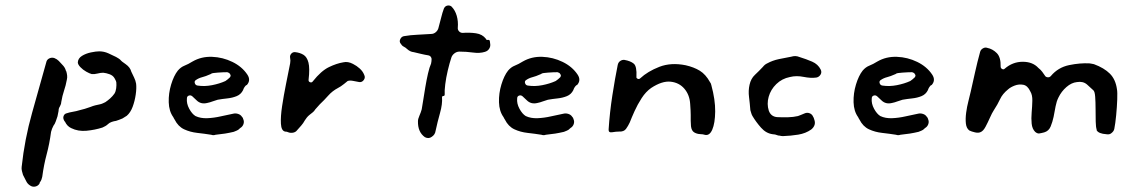

<svg xmlns="http://www.w3.org/2000/svg" viewBox="-20 -498 4257 718"><path d="M489 -185Q491 -168 487.5 -144Q484 -120 476 -98.5Q468 -77 454 -65Q447 -60 438 -55Q432 -52 425.5 -50Q419 -48 414 -46Q406 -45 397.5 -42Q389 -39 384 -34Q380 -30 374 -26.5Q368 -23 363 -21Q335 -12 303.5 -9Q272 -6 246 -19Q231 -26 223 -43Q221 -44 219 -49Q215 -57 218 -64.5Q221 -72 228 -74Q240 -78 252.5 -80Q265 -82 278 -86Q296 -90 318 -98Q328 -102 336 -104Q344 -106 354 -108Q359 -109 364.5 -111.5Q370 -114 374 -116Q383 -122 392 -130Q401 -138 408 -148Q413 -156 414.5 -168Q416 -180 415 -190Q414 -195 412 -198.5Q410 -202 408 -206Q402 -216 389.5 -220.5Q377 -225 366 -226Q356 -226 344.5 -223Q333 -220 323 -221Q315 -223 302.5 -230Q290 -237 280.5 -247Q271 -257 271 -265Q272 -280 286.5 -289Q301 -298 320 -302Q339 -306 351 -306Q369 -306 385.5 -298.5Q402 -291 414 -285Q419 -282 424 -279Q429 -276 433 -271Q437 -267 441 -264.5Q445 -262 450 -258Q467 -246 471 -230Q476 -219 481.5 -208Q487 -197 489 -185ZM230 -200Q226 -178 219.5 -159Q213 -140 209 -116Q209 -112 207.5 -108Q206 -104 204 -100Q199 -93 199 -83Q198 -78 197 -73Q196 -68 195 -63Q192 -54 188.5 -44Q185 -34 180 -28Q174 -17 171 -5Q165 40 154.5 79Q144 118 138 163Q137 168 135 173.5Q133 179 129 184Q129 185 128.5 185.5Q128 186 128 188Q123 197 112.5 199.5Q102 202 93 196Q83 190 78 179.5Q73 169 66 156Q64 150 62 141.5Q60 133 61 126Q72 23 100 -76Q128 -175 153 -265Q155 -275 164 -279.5Q173 -284 183 -281Q193 -277 199.5 -270.5Q206 -264 213 -256Q223 -246 226 -235Q226 -233 228 -231Q230 -224 231 -216Q232 -208 230 -200Z M905 -219Q919 -198 903 -180Q902 -180 901.5 -179.5Q901 -179 900 -179Q892 -171 889 -161Q881 -145 865 -138.5Q849 -132 830 -130Q811 -128 794 -125Q783 -122 774 -118.5Q765 -115 755 -113Q731 -107 715 -123Q711 -127 707 -130.5Q703 -134 699 -138Q693 -143 686 -140.5Q679 -138 679 -130Q677 -111 687.5 -91.5Q698 -72 711 -64Q730 -55 755 -56Q780 -57 806 -63Q832 -69 853 -73Q861 -75 870.5 -72Q880 -69 885 -61Q886 -60 887.5 -58Q889 -56 889 -54Q894 -44 890.5 -34Q887 -24 878 -19Q878 -18 877 -18Q876 -18 875 -16Q871 -12 865 -9.5Q859 -7 854 -5Q837 -1 821.5 1.5Q806 4 786 6Q778 9 770 6Q745 2 718 -1Q691 -4 668.5 -14.5Q646 -25 633 -51Q632 -53 630.5 -55Q629 -57 628 -60Q612 -82 611 -115.5Q610 -149 620 -182Q630 -215 645 -234Q656 -247 670 -252.5Q684 -258 700 -268Q733 -287 773 -285.5Q813 -284 849 -266.5Q885 -249 905 -219ZM840 -221Q839 -224 836 -225.5Q833 -227 830 -228Q815 -228 794.5 -226.5Q774 -225 771 -223Q769 -221 763 -219Q750 -213 736.5 -209.5Q723 -206 713 -199Q706 -195 708.5 -187Q711 -179 719 -178Q745 -174 773 -179.5Q801 -185 823 -195Q832 -201 840 -209Q845 -216 840 -221Z M1342 -218Q1347 -208 1340.5 -199Q1334 -190 1324 -191Q1313 -193 1300.5 -195.5Q1288 -198 1280 -195Q1279 -194 1266.5 -184Q1254 -174 1244 -169Q1223 -158 1207.5 -140.5Q1192 -123 1176 -108Q1172 -103 1167.5 -98.5Q1163 -94 1159 -89Q1155 -82 1149 -77.5Q1143 -73 1137 -68Q1132 -64 1127.5 -58.5Q1123 -53 1120 -48Q1114 -37 1106.5 -28.5Q1099 -20 1091 -11Q1086 -4 1076.5 -2Q1067 0 1059 -3Q1053 -6 1046 -6Q1032 -9 1030.5 -35.5Q1029 -62 1035 -101.5Q1041 -141 1049.5 -183.5Q1058 -226 1065 -261Q1067 -272 1065 -281Q1063 -290 1069 -297Q1075 -304 1084 -303Q1102 -301 1115 -293Q1128 -285 1133.5 -264Q1139 -243 1134 -200Q1133 -193 1139.5 -190.5Q1146 -188 1150 -194Q1181 -233 1210 -247Q1239 -261 1264 -265Q1281 -269 1300 -259Q1314 -252 1325.5 -241.5Q1337 -231 1342 -218Z M1813 -335Q1815 -325 1809.5 -316Q1804 -307 1793 -304Q1774 -298 1749 -301.5Q1724 -305 1698 -305Q1688 -305 1679.5 -298.5Q1671 -292 1668 -283Q1661 -262 1654.5 -234.5Q1648 -207 1645 -182.5Q1642 -158 1643 -145Q1643 -139 1638 -139Q1633 -139 1633 -134Q1635 -109 1625.5 -75.5Q1616 -42 1609 -9Q1607 6 1594 14Q1583 22 1569 15Q1542 -4 1543 -45Q1543 -53 1548.5 -65.5Q1554 -78 1557 -89Q1559 -100 1562.5 -122.5Q1566 -145 1570.5 -172Q1575 -199 1580.5 -223Q1586 -247 1592 -260Q1593 -265 1593.5 -269Q1594 -273 1594 -278Q1592 -289 1582 -291Q1569 -293 1554.5 -296.5Q1540 -300 1527 -303Q1514 -304 1502 -315Q1497 -320 1490 -323.5Q1483 -327 1479 -334Q1472 -342 1477 -352Q1482 -362 1492 -363Q1515 -367 1539.5 -368Q1564 -369 1592 -371Q1602 -371 1610 -378Q1618 -385 1620 -395Q1626 -416 1630 -433Q1634 -450 1640 -466Q1644 -475 1652.5 -477Q1661 -479 1668 -474Q1682 -460 1688 -439Q1694 -418 1692 -395Q1691 -387 1696.5 -381Q1702 -375 1710 -375Q1736 -377 1760 -373.5Q1784 -370 1797 -353Q1799 -347 1805 -349Q1812 -349 1812 -343Q1812 -341 1812.5 -339Q1813 -337 1813 -335Z M2140 -219Q2154 -198 2138 -180Q2137 -180 2136.5 -179.5Q2136 -179 2135 -179Q2127 -171 2124 -161Q2116 -145 2100 -138.5Q2084 -132 2065 -130Q2046 -128 2029 -125Q2018 -122 2009 -118.5Q2000 -115 1990 -113Q1966 -107 1950 -123Q1946 -127 1942 -130.5Q1938 -134 1934 -138Q1928 -143 1921 -140.5Q1914 -138 1914 -130Q1912 -111 1922.5 -91.5Q1933 -72 1946 -64Q1965 -55 1990 -56Q2015 -57 2041 -63Q2067 -69 2088 -73Q2096 -75 2105.5 -72Q2115 -69 2120 -61Q2121 -60 2122.5 -58Q2124 -56 2124 -54Q2129 -44 2125.5 -34Q2122 -24 2113 -19Q2113 -18 2112 -18Q2111 -18 2110 -16Q2106 -12 2100 -9.5Q2094 -7 2089 -5Q2072 -1 2056.5 1.5Q2041 4 2021 6Q2013 9 2005 6Q1980 2 1953 -1Q1926 -4 1903.5 -14.5Q1881 -25 1868 -51Q1867 -53 1865.5 -55Q1864 -57 1863 -60Q1847 -82 1846 -115.5Q1845 -149 1855 -182Q1865 -215 1880 -234Q1891 -247 1905 -252.5Q1919 -258 1935 -268Q1968 -287 2008 -285.5Q2048 -284 2084 -266.5Q2120 -249 2140 -219ZM2075 -221Q2074 -224 2071 -225.5Q2068 -227 2065 -228Q2050 -228 2029.5 -226.5Q2009 -225 2006 -223Q2004 -221 1998 -219Q1985 -213 1971.5 -209.5Q1958 -206 1948 -199Q1941 -195 1943.5 -187Q1946 -179 1954 -178Q1980 -174 2008 -179.5Q2036 -185 2058 -195Q2067 -201 2075 -209Q2080 -216 2075 -221Z M2640 -180Q2655 -125 2654.5 -81Q2654 -37 2643.5 -13Q2633 11 2615 6Q2610 4 2598 3.5Q2586 3 2576 -3Q2566 -9 2564 -26Q2563 -38 2563 -46Q2563 -54 2563 -68Q2563 -82 2561 -109Q2559 -143 2539.5 -166Q2520 -189 2488 -192.5Q2456 -196 2415 -169Q2395 -155 2379.5 -131Q2364 -107 2353 -82.5Q2342 -58 2335 -40Q2329 -27 2321 -16Q2313 -5 2295 -6Q2284 -6 2269.5 -3.5Q2255 -1 2256 -14Q2260 -77 2270 -141.5Q2280 -206 2290 -255Q2292 -265 2299.5 -270Q2307 -275 2315 -274Q2338 -270 2350 -260Q2362 -250 2360 -211Q2359 -206 2364.5 -203.5Q2370 -201 2374 -205Q2402 -231 2445.5 -248Q2489 -265 2544 -254Q2575 -247 2597 -233.5Q2619 -220 2635 -191Q2639 -186 2640 -180Z M3049 -238Q3054 -228 3048.5 -219Q3043 -210 3033 -208Q3012 -205 2985 -210.5Q2958 -216 2934 -210Q2904 -204 2883 -183.5Q2862 -163 2854.5 -136Q2847 -109 2855 -84Q2863 -62 2886 -60Q2906 -59 2926.5 -59.5Q2947 -60 2964 -64Q2967 -65 2974.5 -68Q2982 -71 2989 -74Q2998 -78 3007.5 -74.5Q3017 -71 3021 -61Q3023 -59 3025 -51Q3033 -30 3014 -14Q2993 1 2965 5.5Q2937 10 2908 11Q2905 11 2901.5 10.5Q2898 10 2894 9Q2889 9 2888 8Q2878 4 2870 4Q2845 1 2826 -20.5Q2807 -42 2794 -64Q2791 -69 2789.5 -74.5Q2788 -80 2786 -86Q2784 -112 2781 -135.5Q2778 -159 2783 -181Q2788 -204 2803 -218Q2818 -232 2833 -248Q2840 -257 2849 -261Q2869 -272 2893 -277Q2917 -282 2939 -286Q2955 -291 2969 -285Q2995 -277 3017 -267.5Q3039 -258 3049 -238Z M3466 -219Q3480 -198 3464 -180Q3463 -180 3462.5 -179.5Q3462 -179 3461 -179Q3453 -171 3450 -161Q3442 -145 3426 -138.5Q3410 -132 3391 -130Q3372 -128 3355 -125Q3344 -122 3335 -118.5Q3326 -115 3316 -113Q3292 -107 3276 -123Q3272 -127 3268 -130.5Q3264 -134 3260 -138Q3254 -143 3247 -140.5Q3240 -138 3240 -130Q3238 -111 3248.5 -91.5Q3259 -72 3272 -64Q3291 -55 3316 -56Q3341 -57 3367 -63Q3393 -69 3414 -73Q3422 -75 3431.5 -72Q3441 -69 3446 -61Q3447 -60 3448.5 -58Q3450 -56 3450 -54Q3455 -44 3451.5 -34Q3448 -24 3439 -19Q3439 -18 3438 -18Q3437 -18 3436 -16Q3432 -12 3426 -9.5Q3420 -7 3415 -5Q3398 -1 3382.5 1.5Q3367 4 3347 6Q3339 9 3331 6Q3306 2 3279 -1Q3252 -4 3229.5 -14.5Q3207 -25 3194 -51Q3193 -53 3191.5 -55Q3190 -57 3189 -60Q3173 -82 3172 -115.5Q3171 -149 3181 -182Q3191 -215 3206 -234Q3217 -247 3231 -252.5Q3245 -258 3261 -268Q3294 -287 3334 -285.5Q3374 -284 3410 -266.5Q3446 -249 3466 -219ZM3401 -221Q3400 -224 3397 -225.5Q3394 -227 3391 -228Q3376 -228 3355.5 -226.5Q3335 -225 3332 -223Q3330 -221 3324 -219Q3311 -213 3297.5 -209.5Q3284 -206 3274 -199Q3267 -195 3269.5 -187Q3272 -179 3280 -178Q3306 -174 3334 -179.5Q3362 -185 3384 -195Q3393 -201 3401 -209Q3406 -216 3401 -221Z M4157 -164Q4159 -154 4158 -126Q4157 -98 4154 -67Q4151 -36 4147 -16Q4146 -11 4143 -7Q4140 -3 4136 0Q4129 6 4118 4Q4088 2 4081 -11V-14Q4078 -22 4077.5 -43.5Q4077 -65 4077 -90.5Q4077 -116 4075.5 -136.5Q4074 -157 4068 -161Q4060 -169 4045 -182Q4030 -195 4007 -191Q3987 -189 3968 -172.5Q3949 -156 3938 -133Q3931 -119 3927.5 -100.5Q3924 -82 3920 -61Q3916 -42 3909 -25Q3902 -8 3885 -3Q3874 0 3866.5 1Q3859 2 3851 -5Q3840 -16 3838 -35.5Q3836 -55 3838 -77.5Q3840 -100 3840.5 -121.5Q3841 -143 3833 -156Q3823 -178 3806.5 -181Q3790 -184 3774.5 -178Q3759 -172 3750 -164Q3729 -147 3720 -127.5Q3711 -108 3696 -85Q3690 -76 3682 -58Q3674 -40 3665.5 -24Q3657 -8 3647 -4Q3639 0 3626 -3Q3613 -6 3605 -10Q3594 -18 3592 -36Q3590 -54 3593 -76.5Q3596 -99 3601.5 -120Q3607 -141 3610 -155Q3618 -190 3626.5 -228.5Q3635 -267 3645 -303Q3647 -312 3655.5 -317Q3664 -322 3672 -319Q3692 -315 3707.5 -299.5Q3723 -284 3722 -249Q3722 -243 3727.5 -240Q3733 -237 3737 -241Q3767 -267 3804.5 -267Q3842 -267 3863 -244Q3872 -237 3877.5 -229.5Q3883 -222 3887 -216Q3890 -210 3897.5 -209Q3905 -208 3910 -214Q3937 -246 3978 -254.5Q4019 -263 4055 -261Q4060 -260 4063.5 -259.5Q4067 -259 4071 -258Q4109 -244 4130.5 -222.5Q4152 -201 4157 -164Z"/></svg>

Font: Slackside One
Style: Regular
Weight: 400
Version: Version 1.000